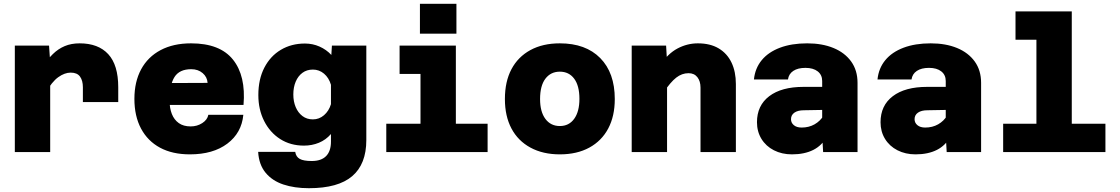

<svg xmlns="http://www.w3.org/2000/svg" viewBox="-20 -800 5890 1010"><path d="M416 -263V-341Q416 -376 401 -397Q386 -418 352 -418Q320 -418 286.5 -394Q253 -370 220 -312L203 -449Q230 -488 258 -515.5Q286 -543 320.5 -557.5Q355 -572 399 -572Q497 -572 549.5 -515Q602 -458 602 -341V-263ZM58 0V-560H238L244 -473V0Z M979 12Q887 12 822 -23Q757 -58 722 -123.5Q687 -189 687 -280Q687 -370 722.5 -435.5Q758 -501 825 -536.5Q892 -572 985 -572Q1137 -572 1205.5 -486.5Q1274 -401 1261 -248H832L833 -363L1072 -364Q1070 -395 1046 -415.5Q1022 -436 986 -436Q924 -436 898 -395Q872 -354 872 -271Q872 -231 884 -200.5Q896 -170 920.5 -152.5Q945 -135 983 -135Q1017 -135 1044 -152.5Q1071 -170 1076 -196H1260Q1251 -101 1176 -44.5Q1101 12 979 12Z M1723 -511 1726 -560H1907V-63Q1907 63 1833 126.5Q1759 190 1605 190Q1529 190 1470.5 170.5Q1412 151 1377 108.5Q1342 66 1338 -1H1533Q1537 25 1557 36Q1577 47 1620 47Q1670 47 1695.5 21Q1721 -5 1721 -55V-95Q1694 -64 1657.5 -49Q1621 -34 1579 -34Q1508 -34 1454 -68.5Q1400 -103 1369.5 -163.5Q1339 -224 1339 -300Q1339 -383 1370.5 -444Q1402 -505 1457.5 -538Q1513 -571 1584 -571Q1625 -571 1661 -555Q1697 -539 1723 -511ZM1626 -172Q1659 -172 1684.5 -194Q1710 -216 1721 -252V-354Q1710 -391 1684.5 -412.5Q1659 -434 1626 -434Q1594 -434 1571 -417Q1548 -400 1535.5 -370.5Q1523 -341 1523 -303Q1523 -266 1535.5 -236.5Q1548 -207 1571 -189.5Q1594 -172 1626 -172Z M2192 0V-560H2378V0ZM2012 0V-149H2545V0ZM2082 -411V-560H2285V-411ZM2189 -623V-780H2381V-623Z M2925 12Q2836 12 2770.5 -23.5Q2705 -59 2670.5 -124Q2636 -189 2636 -279Q2636 -371 2670.5 -436Q2705 -501 2770 -536.5Q2835 -572 2925 -572Q3061 -572 3137.5 -494.5Q3214 -417 3214 -279Q3214 -189 3179.5 -124Q3145 -59 3080 -23.5Q3015 12 2925 12ZM2925 -137Q2973 -137 3000.5 -175Q3028 -213 3028 -280Q3028 -349 3000.5 -386Q2973 -423 2925 -423Q2877 -423 2849 -386Q2821 -349 2821 -279Q2821 -212 2849 -174.5Q2877 -137 2925 -137Z M3665 0V-339Q3665 -373 3648.5 -394Q3632 -415 3602 -415Q3567 -415 3537 -391.5Q3507 -368 3470 -313L3452 -456Q3493 -518 3544 -545Q3595 -572 3651 -572Q3716 -572 3760.5 -545.5Q3805 -519 3828 -471Q3851 -423 3851 -358V0ZM3303 0V-560H3484L3489 -474V0Z M4310 0 4305 -87V-374Q4305 -406 4281.5 -424.5Q4258 -443 4217 -443Q4177 -443 4153 -427Q4129 -411 4125 -382H3946Q3952 -441 3987 -483.5Q4022 -526 4083 -549Q4144 -572 4226 -572Q4305 -572 4364.5 -547.5Q4424 -523 4457.5 -476.5Q4491 -430 4491 -364V0ZM4146 12Q4093 12 4051 -9.5Q4009 -31 3985.5 -69.5Q3962 -108 3962 -157Q3962 -245 4026.5 -294Q4091 -343 4207 -343H4321L4320 -222L4209 -220Q4177 -220 4159 -207.5Q4141 -195 4141 -173Q4141 -154 4156 -141.5Q4171 -129 4197 -129Q4235 -129 4265 -146Q4295 -163 4313 -193L4331 -84Q4305 -35 4258.5 -11.5Q4212 12 4146 12Z M4960 0 4955 -87V-374Q4955 -406 4931.5 -424.5Q4908 -443 4867 -443Q4827 -443 4803 -427Q4779 -411 4775 -382H4596Q4602 -441 4637 -483.5Q4672 -526 4733 -549Q4794 -572 4876 -572Q4955 -572 5014.5 -547.5Q5074 -523 5107.5 -476.5Q5141 -430 5141 -364V0ZM4796 12Q4743 12 4701 -9.5Q4659 -31 4635.5 -69.5Q4612 -108 4612 -157Q4612 -245 4676.5 -294Q4741 -343 4857 -343H4971L4970 -222L4859 -220Q4827 -220 4809 -207.5Q4791 -195 4791 -173Q4791 -154 4806 -141.5Q4821 -129 4847 -129Q4885 -129 4915 -146Q4945 -163 4963 -193L4981 -84Q4955 -35 4908.5 -11.5Q4862 12 4796 12Z M5432 0V-740H5618V0ZM5257 0V-149H5795V0ZM5322 -591V-740H5525V-591Z"/></svg>

Font: Azeret Mono ExtraBold
Style: Regular
Weight: 800
Designer: Martin Vácha
Foundry: Displaay
Version: Version 1.002